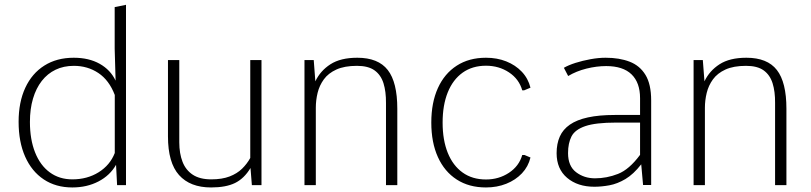

<svg xmlns="http://www.w3.org/2000/svg" viewBox="-20 -782 3427 811"><path d="M285.6 9.8Q215.8 9.8 164.8 -24.2Q113.8 -58.1 86.2 -120.4Q58.6 -182.6 58.6 -267.6Q58.6 -350.6 86.9 -411.4Q115.2 -472.2 167.5 -505.1Q219.7 -538.1 291.5 -538.1Q355.5 -538.1 401.1 -512.5Q446.8 -486.8 468.3 -441.4L464.4 -576.2V-752L512.2 -761.7V0H474.6L470.2 -85.9Q444.8 -41 396 -15.6Q347.2 9.8 285.6 9.8ZM285.6 -24.4Q348.6 -24.4 396.7 -54.4Q444.8 -84.5 464.8 -135.7V-380.9Q440.9 -443.4 395.5 -473.6Q350.1 -503.9 292 -503.9Q249 -503.9 214.8 -487.5Q180.7 -471.2 156.5 -440.2Q132.3 -409.2 119.4 -365.5Q106.4 -321.8 106.4 -267.1Q106.4 -192.9 128.2 -138.2Q149.9 -83.5 190.2 -54Q230.5 -24.4 285.6 -24.4Z M871.6 9.8Q783.2 9.8 736.3 -42.5Q689.5 -94.7 689.5 -206.1V-528.3H737.3V-181.2Q737.3 -133.8 751 -98.6Q764.6 -63.5 794.4 -43.9Q824.2 -24.4 872.1 -24.4Q918 -24.4 949.7 -36.6Q981.4 -48.8 1002.4 -69.3Q1023.4 -89.8 1037.1 -114.7V-528.3H1084.5V0H1043.9L1038.1 -72.3Q1011.2 -27.8 972.7 -9Q934.1 9.8 871.6 9.8Z M1266.1 0V-528.3H1305.2L1312 -438.5Q1333 -482.9 1375.7 -510.5Q1418.5 -538.1 1489.3 -538.1Q1577.6 -538.1 1617.9 -486.3Q1658.2 -434.6 1658.2 -322.8V0H1610.4V-347.2Q1610.8 -395 1599.9 -430.2Q1588.9 -465.3 1562.3 -484.6Q1535.6 -503.9 1487.8 -503.9Q1435.1 -503.9 1400.9 -488.3Q1366.7 -472.7 1347.9 -446.8Q1329.1 -420.9 1321.5 -389.6Q1314 -358.4 1314 -327.1V0Z M2032.7 9.8Q1960.9 9.8 1909.2 -23.7Q1857.4 -57.1 1829.6 -118.7Q1801.8 -180.2 1801.8 -264.2Q1801.8 -348.6 1829.6 -409.9Q1857.4 -471.2 1909.2 -504.6Q1960.9 -538.1 2032.7 -538.1Q2079.6 -538.1 2118.4 -522.7Q2157.2 -507.3 2184.1 -479Q2210.9 -450.7 2220.7 -411.6L2193.8 -400.4H2186Q2172.4 -448.2 2129.9 -476.3Q2087.4 -504.4 2032.7 -504.4Q1975.1 -504.4 1934.1 -475.1Q1893.1 -445.8 1871.3 -391.8Q1849.6 -337.9 1849.6 -264.2Q1849.6 -190.4 1871.3 -136.5Q1893.1 -82.5 1934.1 -53.2Q1975.1 -23.9 2032.7 -23.9Q2086.9 -23.9 2129.6 -52Q2172.4 -80.1 2186 -127.4H2195.3L2220.7 -116.7Q2211.4 -78.1 2184.6 -49.8Q2157.7 -21.5 2118.7 -5.9Q2079.6 9.8 2032.7 9.8Z M2490.7 6.8Q2419.9 6.8 2375.5 -30.8Q2331.1 -68.4 2331.1 -134.8Q2331.1 -174.8 2344.5 -205.1Q2357.9 -235.4 2387.2 -255.6Q2416.5 -275.9 2463.4 -286.1Q2510.3 -296.4 2576.7 -296.4H2683.6V-367.2Q2683.6 -433.1 2647.5 -468Q2611.3 -502.9 2540.5 -502.9Q2500 -502.9 2457 -492.2Q2414.1 -481.4 2379.9 -460.9L2361.8 -495.6Q2380.9 -506.8 2410.9 -516.4Q2440.9 -525.9 2474.6 -532Q2508.3 -538.1 2538.1 -538.1Q2596.2 -538.1 2639.4 -521.5Q2682.6 -504.9 2706.5 -465.6Q2730.5 -426.3 2730.5 -357.9V-0.5H2696.3L2688.5 -87.9Q2655.8 -45.9 2621.6 -25.6Q2587.4 -5.4 2554 0.7Q2520.5 6.8 2490.7 6.8ZM2493.2 -28.8Q2543 -28.8 2590.3 -47.4Q2637.7 -65.9 2683.6 -127.9V-264.2H2582Q2496.1 -264.2 2452.4 -249.3Q2408.7 -234.4 2394 -205.8Q2379.4 -177.2 2379.4 -135.3Q2379.4 -80.6 2413.3 -54.7Q2447.3 -28.8 2493.2 -28.8Z M2909.7 0V-528.3H2948.7L2955.6 -438.5Q2976.6 -482.9 3019.3 -510.5Q3062 -538.1 3132.8 -538.1Q3221.2 -538.1 3261.5 -486.3Q3301.8 -434.6 3301.8 -322.8V0H3253.9V-347.2Q3254.4 -395 3243.4 -430.2Q3232.4 -465.3 3205.8 -484.6Q3179.2 -503.9 3131.3 -503.9Q3078.6 -503.9 3044.4 -488.3Q3010.3 -472.7 2991.5 -446.8Q2972.7 -420.9 2965.1 -389.6Q2957.5 -358.4 2957.5 -327.1V0Z"/></svg>

Font: Comme Thin
Style: Regular
Weight: 250
Version: Version 1.000;gftools[0.9.27]